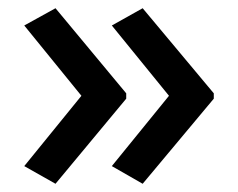

<svg xmlns="http://www.w3.org/2000/svg" viewBox="-20 -500 580 467"><path d="M500 -260 327 -53 252 -96 391 -267 252 -438 327 -480 500 -273ZM287 -260 115 -53 39 -96 178 -267 39 -438 115 -480 287 -273Z"/></svg>

Font: Noto Sans Tamil Medium
Style: Regular
Weight: 500
Designer: Jelle Bosma - Monotype Design Team
Foundry: Monotype Imaging Inc.
Version: Version 2.004; ttfautohint (v1.8.4.7-5d5b)